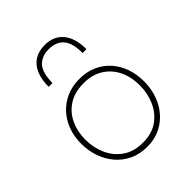

<svg xmlns="http://www.w3.org/2000/svg" viewBox="-214 -889 1025 1025"><g transform="rotate(-45 298.5 -377.0)"><path d="M300 9Q244 9 200 -12Q156 -33 125.2 -69.2Q94.5 -105.5 78.2 -152.5Q62 -199.5 62 -251Q62 -325 92.2 -382Q122.5 -439 176.2 -471.5Q230 -504 300 -504Q354 -504 397.2 -485Q440.5 -466 471.5 -431.5Q502.5 -397 518.8 -351Q535 -305 535 -251Q535 -178.5 505.8 -119.5Q476.5 -60.5 423.5 -25.8Q370.5 9 300 9ZM300 -23Q368.5 -23 413.8 -55.8Q459 -88.5 481.5 -140.5Q504 -192.5 504 -251Q504 -316.5 479.2 -366.2Q454.5 -416 408.8 -444Q363 -472 300 -472Q232.5 -472 186.2 -442.5Q140 -413 116.5 -362.8Q93 -312.5 93 -251Q93 -192.5 115.8 -140.5Q138.5 -88.5 184.5 -55.8Q230.5 -23 300 -23ZM410 -589Q410 -666.5 380.2 -699.2Q350.5 -732 297 -732Q243 -732 213 -699.2Q183 -666.5 183 -590H154Q154 -645 170.5 -683.8Q187 -722.5 219 -742.8Q251 -763 297 -763Q364.5 -763 401.8 -717.8Q439 -672.5 439 -590Z"/></g></svg>

Font: Commissioner Thin Thin
Style: Regular
Weight: 250
Version: Version 1.000